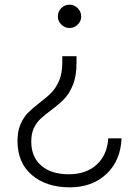

<svg xmlns="http://www.w3.org/2000/svg" viewBox="-20 -579 586 823"><path d="M328 -508Q328 -488 313 -473.5Q298 -459 278 -459Q258 -459 243 -473.5Q228 -488 228 -508Q228 -530 243 -544.5Q258 -559 278 -559Q298 -559 313 -544Q328 -529 328 -508ZM308 -310Q308 -253 292.5 -215Q277 -177 255 -154.5Q233 -132 198 -106Q170 -85 153 -69Q136 -53 125 -29.5Q114 -6 114 28Q114 94 157 131Q200 168 275 168Q350 168 395 126Q440 84 444 14H501Q497 110 436 167Q375 224 279 224Q179 224 117 171.5Q55 119 55 25Q55 -17 68 -46.5Q81 -76 99 -94.5Q117 -113 149 -138Q181 -162 200.5 -182Q220 -202 233.5 -233.5Q247 -265 247 -310V-338H308Z"/></svg>

Font: Open Sauce Two Light
Style: Regular
Weight: 300
Designer: Alfredo Marco Pradil
Foundry: Creative Sauce Fz LLC
Version: Version 1.477